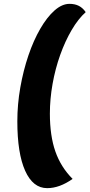

<svg xmlns="http://www.w3.org/2000/svg" viewBox="-20 -821 465 997"><path d="M225 156Q151 156 110.5 65.5Q70 -25 70 -191Q70 -279 85.5 -367Q101 -455 127.5 -533Q154 -611 189 -671.5Q224 -732 263 -766.5Q302 -801 341 -801Q369 -801 389.5 -790.5Q410 -780 425 -758Q386 -723 352 -665Q318 -607 292.5 -535.5Q267 -464 253 -385.5Q239 -307 239 -231Q239 -116 267.5 -34.5Q296 47 357 108Q323 132 290 144Q257 156 225 156Z"/></svg>

Font: Lemonada
Style: Regular
Weight: 400
Designer: Mohamed Gaber (Arabic), Eduardo Tunni (Latin)
Foundry: Kief Type Foundry
Version: Version 4.005